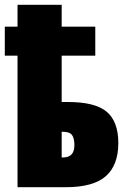

<svg xmlns="http://www.w3.org/2000/svg" viewBox="-22 -780 538 800"><path d="M235 -669H375V-548H235V-355H261Q375 -355 423 -314Q471 -273 471 -184Q471 -92 419 -46Q367 0 252 0H51V-548H-2V-669H51V-760H235ZM235 -231V-124H241Q288 -124 288 -175Q288 -204 278 -217.5Q268 -231 239 -231Z"/></svg>

Font: Noto Sans Display Black Narrow
Style: Regular
Weight: 900
Width: 4
Designer: Monotype Design team
Foundry: Monotype Imaging Inc.
Version: Version 1.000